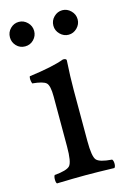

<svg xmlns="http://www.w3.org/2000/svg" viewBox="-100 -670 472 721"><g transform="rotate(-15 135.5 -309.5)"><path d="M1 -573.2Q1 -593.3 14.9 -607.2Q28.8 -621.1 47.9 -621.1Q66.9 -621.1 81.1 -606.9Q95.2 -592.8 95.2 -573.2Q95.2 -554.2 81.5 -540Q67.9 -525.9 47.9 -525.9Q27.8 -525.9 14.4 -540Q1 -554.2 1 -573.2ZM169.9 -573.2Q169.9 -593.3 184.1 -607.2Q198.2 -621.1 217 -621.1Q235.8 -621.1 250 -606.9Q264.2 -592.8 264.2 -573.2Q264.2 -554.2 250 -540Q235.8 -525.9 217 -525.9Q198.2 -525.9 184.1 -540Q169.9 -554.2 169.9 -573.2ZM181.2 -122.1Q181.2 -62 193.1 -48.1Q205.1 -34.2 252.9 -30.8Q257.8 -25.9 257.8 -13.9Q257.8 -2 252.9 2Q187 0 142.1 0Q96.2 0 29.8 2Q25.9 -2 25.9 -13.9Q25.9 -25.9 29.8 -30.8Q77.6 -34.7 89.8 -48.3Q102.1 -62 102.1 -122.1V-316.9Q102.1 -358.9 90.6 -369.9Q79.1 -380.9 37.1 -384.8Q31.2 -401.9 35.2 -413.1Q127.9 -425.3 171.9 -441.9Q185.1 -441.9 185.1 -435.1Q181.2 -371.1 181.2 -321.3Z"/></g></svg>

Font: Linux Libertine O
Style: Regular
Weight: 400
Designer: Philipp H. Poll
Foundry: Philipp H. Poll
Version: Version 5.3.0